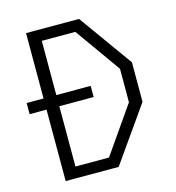

<svg xmlns="http://www.w3.org/2000/svg" viewBox="-108 -822 837 915"><g transform="rotate(-15 310.0 -365.0)"><path d="M20 -407.5H336V-352.5H20ZM130 -55H332L492 -285V-450L332 -675H130V-730H365L555 -465V-270L365 0H130ZM103.5 -730H166.5V0H103.5Z"/></g></svg>

Font: Monaspace Krypton Var ExLight
Style: Regular
Weight: 200
Designer: Riley Cran and the Lettermatic Team
Version: Version 1.200 (Monaspace Krypton Var)